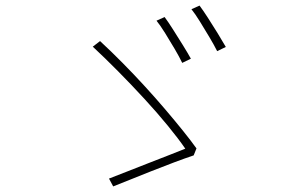

<svg xmlns="http://www.w3.org/2000/svg" viewBox="-20 -744 1040 687"><path d="M569 -683Q581 -667 598.5 -639.5Q616 -612 634 -583Q652 -554 663 -534L632 -519Q622 -540 605 -569Q588 -598 570.5 -626Q553 -654 540 -670ZM694 -724Q706 -708 723.5 -681Q741 -654 758.5 -625.5Q776 -597 788 -576L757 -561Q746 -583 729 -611.5Q712 -640 695 -667.5Q678 -695 665 -711ZM673 -188Q643 -178 603 -163Q563 -148 521.5 -131.5Q480 -115 444 -100.5Q408 -86 385 -77L370 -105Q394 -114 431.5 -129Q469 -144 510.5 -160Q552 -176 587.5 -190Q623 -204 643 -212Q619 -247 581 -293.5Q543 -340 497 -390Q451 -440 403 -488.5Q355 -537 312 -577L338 -597Q378 -560 418.5 -519Q459 -478 497.5 -436Q536 -394 570.5 -353.5Q605 -313 634 -277Q663 -241 683 -213Z"/></svg>

Font: Noto Sans SC Thin Thin
Style: Regular
Weight: 250
Version: Version 2.004-H2;hotconv 1.0.118;makeotfexe 2.5.65603